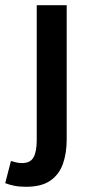

<svg xmlns="http://www.w3.org/2000/svg" viewBox="-66 -511 349 737"><path d="M34 206Q8 206 -11.5 202Q-31 198 -46 192L-24 107Q-14 110 -3.5 112.5Q7 115 18 115Q51 115 63 92.5Q75 70 75 27V-491H190V25Q190 77 175.5 118Q161 159 127 182.5Q93 206 34 206Z"/></svg>

Font: Mada SemiBold
Style: Regular
Weight: 600
Designer: Khaled Hosny
Version: Version 1.5